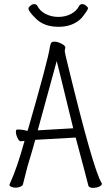

<svg xmlns="http://www.w3.org/2000/svg" viewBox="-20 -908 540 931"><path d="M364 -880Q369 -888 379 -888Q389 -888 398 -880Q407 -872 407 -868Q405 -857 375 -820Q333 -778 264.5 -778Q196 -778 157 -815Q118 -852 118 -867Q118 -872 127 -880Q136 -888 146 -888Q156 -888 161 -880Q173 -855 201 -840.5Q229 -826 263 -826Q297 -826 324.5 -840.5Q352 -855 364 -880ZM347 -241 151 -230Q140 -189 113 -100L91 -13Q89 -7 78.5 -2.5Q68 2 56 2Q44 2 35 -2Q26 -6 26 -12Q26 -15 29 -20Q64 -97 99 -225Q87 -223 81 -223Q75 -223 70 -230Q57 -251 57 -270Q57 -280 65 -280Q90 -280 109 -274H114Q215 -624 222 -681Q225 -696 228.5 -701Q232 -706 245 -706Q258 -706 275.5 -697.5Q293 -689 296 -681Q297 -680 297 -678Q297 -676 295.5 -670.5Q294 -665 294 -659Q294 -653 310 -589Q432 -87 472 -22Q474 -19 474 -17Q474 -9 460.5 -3Q447 3 431 3Q415 3 409 -6Q400 -43 347 -241ZM335 -286Q309 -391 275 -532L255 -612L163 -276Z"/></svg>

Font: Moon Stars Kai HW Light
Style: Regular
Weight: 300
Designer: GuiWonder
Version: Version 1.101